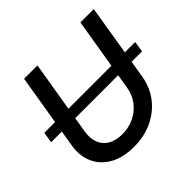

<svg xmlns="http://www.w3.org/2000/svg" viewBox="-176 -921 1126 1126"><g transform="rotate(-45 386.5 -358.5)"><path d="M772.9 -419.4 762.7 -352.1H8.8L19.5 -419.4ZM333 11.2Q244.1 11.2 183.1 -23.2Q122.1 -57.6 95.2 -117.7Q68.4 -177.7 81.1 -253.9L159.7 -727.5H270.5L192.4 -255.4Q184.6 -205.6 199.5 -168.2Q214.4 -130.9 249.5 -110.4Q284.7 -89.8 337.4 -89.8Q393.1 -89.8 438.2 -112.3Q483.4 -134.8 512.7 -174.1Q542 -213.4 549.8 -262.7L627 -727.5H737.8L658.7 -246.6Q646 -169.9 601.3 -111.8Q556.6 -53.7 487.8 -21.2Q418.9 11.2 333 11.2Z"/></g></svg>

Font: Inter 16pt Medium
Style: Italic
Weight: 500
Italic angle: -9.3988°
Version: Version 4.001;git-66647c0bb